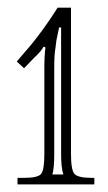

<svg xmlns="http://www.w3.org/2000/svg" viewBox="-20 -483 284 503"><path d="M96.2 -304.2Q96.2 -337.9 99.1 -358.9L94.2 -360.8Q88.4 -349.1 69.8 -332L43 -304.2L23.9 -321.8Q48.8 -350.6 61.3 -365.5Q73.7 -380.4 93 -406.7Q112.3 -433.1 130.9 -462.9H166V-79.1Q166 -38.1 175 -27.6Q184.1 -17.1 219.2 -17.1H227.1V0H25.9V-17.1H43.9Q79.1 -17.1 87.6 -27.3Q96.2 -37.6 96.2 -79.1ZM122.1 -304.2V-79.1Q122.1 -42 117.2 -25.9H146Q140.1 -43.5 140.1 -79.1V-411.1H134.8L127.9 -377.9L125 -355Q122.1 -340.3 122.1 -304.2Z"/></svg>

Font: FoglihtenNo01
Style: Regular
Weight: 500
Version: Version 0.61